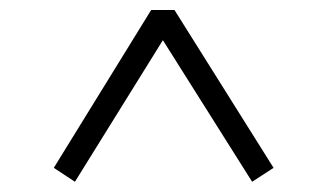

<svg xmlns="http://www.w3.org/2000/svg" viewBox="-20 -579 643 379"><path d="M86.2 -247.7 278.4 -559.3H324.4L520 -247.7L477.7 -220.2L285.3 -525.4H317.5L127.9 -220.2Z"/></svg>

Font: Noto Serif HK ExtraLight
Style: Regular
Weight: 200
Designer: Ryoko NISHIZUKA 西塚涼子 (kana & ideographs); Frank Grießhammer (Latin, Greek & Cyrillic); Wenlong ZHANG 张文龙 (bopomofo); San
Foundry: Adobe
Version: Version 2.002-H1;hotconv 1.1.0;makeotfexe 2.6.0